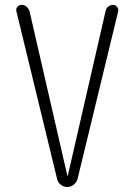

<svg xmlns="http://www.w3.org/2000/svg" viewBox="-20 -750 540 770"><path d="M209 -32.2 45.9 -704.1Q43 -713.9 49.3 -722.2Q55.7 -730.5 67.4 -730.5Q78.1 -730.5 86.9 -722.7Q95.7 -714.8 98.6 -704.1L250 -45.9Q250 -44.9 251 -44.9Q252 -44.9 252 -45.9L403.3 -705.1Q405.3 -715.8 413.6 -723.1Q421.9 -730.5 433.6 -730.5Q442.4 -730.5 449.2 -722.7Q456.1 -714.8 454.1 -705.1L291 -32.2Q287.1 -18.6 275.4 -9.3Q263.7 0 249.5 0Q235.4 0 223.6 -9.3Q211.9 -18.6 209 -32.2Z"/></svg>

Font: Rounded-X Mgen+ 2m light
Style: Regular
Weight: 200
Designer: [Source Han Sans]
Ryoko NISHIZUKA  (kana & ideographs); Paul D. Hunt (Latin, Greek & Cyrillic); Wenlong ZHANG  (bopomofo
Version: Version 1.059.20150602